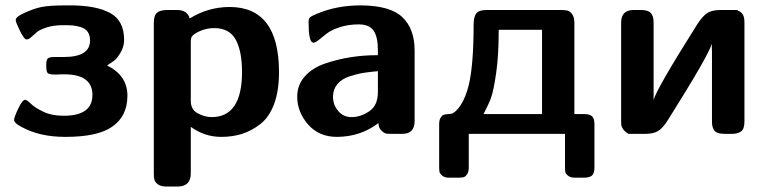

<svg xmlns="http://www.w3.org/2000/svg" viewBox="-20 -495 2842 710"><path d="M32.2 -51.8Q32.2 -61.5 47.6 -93.8Q63 -126 73.2 -126Q79.1 -126 94.5 -111.1Q109.9 -96.2 140.9 -81.5Q171.9 -66.9 215.8 -66.9Q321.8 -66.9 321.8 -144Q321.8 -218.3 222.2 -220.2H207Q204.1 -220.2 196 -219.7Q188 -219.2 185.1 -219.2Q162.1 -219.2 156.5 -224.6Q150.9 -230 150.9 -253.9Q150.9 -273.9 157 -279.1Q163.1 -284.2 181.2 -284.2H215.8Q313 -284.2 313 -345.2Q313 -365.2 304 -377.7Q294.9 -390.1 278.1 -395Q261.2 -399.9 248.5 -400.9Q235.8 -401.9 215.8 -401.9H213.9Q177.7 -401.9 151.9 -393.3Q126 -384.8 115.5 -375.5Q105 -366.2 95.5 -357.7Q85.9 -349.1 78.1 -349.1Q68.4 -349.1 50.8 -387.2Q37.6 -415 38.1 -420.9Q38.1 -432.1 64.9 -444.8Q105 -463.9 135.5 -469.5Q166 -475.1 222.2 -475.1H240.2Q335.4 -475.1 387.2 -447Q439 -418.9 439 -347.2Q439 -322.3 425.5 -300Q412.1 -277.8 402.1 -270.5Q392.1 -263.2 376 -252.9Q451.2 -215.8 451.2 -141.1Q451.2 -64.9 394 -25.9Q340.8 11.2 221.2 11.2Q126 11.2 59.1 -25.9Q32.2 -39.6 32.2 -51.8Z M548.8 147V-410.2Q548.8 -438 560.8 -448Q572.8 -458 597.7 -458H634.8Q672.9 -458 681.6 -426.8Q749.5 -468.8 828.6 -469.2Q1011.7 -469.2 1011.7 -228Q1011.7 -159.2 993.7 -110.6Q975.6 -62 943.1 -36.6Q910.6 -11.2 875.2 0Q839.8 11.2 797.9 11.2Q736.8 11.2 685.5 -25.9V146Q685.5 194.8 636.7 194.8H594.7Q574.7 194.8 563.7 186.5Q552.7 178.2 550.8 169.2Q548.8 160.2 548.8 147ZM685.5 -122.1Q685.5 -89.8 711.2 -75.9Q736.8 -62 762.7 -62Q874.5 -62 875 -228Q875 -305.2 851.8 -348.1Q828.6 -391.1 772 -391.1Q745.1 -391.1 720.5 -380.6Q695.8 -370.1 689 -358.9Q686 -354 685.5 -341.8Z M1079.1 -137.2Q1079.1 -181.2 1107.2 -212.6Q1135.3 -244.1 1181.9 -260Q1228.5 -275.9 1276.4 -283.4Q1324.2 -291 1377.4 -291V-310.1Q1377.4 -357.9 1361.8 -381.3Q1346.2 -404.8 1306.2 -404.8Q1268.1 -404.8 1236.1 -394.3Q1204.1 -383.8 1188.2 -370.8Q1172.4 -357.9 1158.9 -347.4Q1145.5 -336.9 1139.2 -336.9Q1138.2 -336.9 1134.3 -338.9Q1121.1 -346.7 1121.1 -414.1Q1121.1 -426.3 1126.7 -431.2Q1132.3 -436 1151.4 -443.8Q1223.1 -474.6 1311.5 -475.1Q1421.4 -475.1 1467.3 -432.1Q1513.2 -389.2 1513.2 -308.1V-46.9Q1513.2 0 1467.3 0H1430.2Q1416 0 1408.7 -1Q1401.4 -2 1390.9 -11.5Q1380.4 -21 1379.4 -40Q1313.5 10.7 1226.1 11.2Q1159.2 11.2 1119.1 -34.9Q1079.1 -81.1 1079.1 -137.2ZM1211.4 -137.2Q1211.4 -107.4 1230.5 -84.7Q1249.5 -62 1280.3 -62Q1313.5 -62 1345.5 -83.5Q1377.4 -105 1377.4 -154.8V-231.9Q1346.7 -229 1324.5 -225.6Q1302.2 -222.2 1272.7 -212.6Q1243.2 -203.1 1227.3 -183.6Q1211.4 -164.1 1211.4 -137.2Z M1604 -36.1Q1604 -51.3 1609.6 -60.1Q1615.2 -68.8 1620.1 -70.3Q1625 -71.8 1635.5 -73Q1646 -74.2 1648.4 -74.2Q1664.6 -78.1 1683.3 -106Q1702.1 -133.8 1714.4 -184.1Q1731.4 -260.3 1731.4 -402.8Q1731.4 -431.6 1740.7 -444.8Q1750 -458 1779.3 -458H2053.2Q2068.4 -458 2077.9 -456.1Q2087.4 -454.1 2095.7 -442.6Q2104 -431.2 2104 -410.2V-73.2H2139.2Q2160.2 -73.2 2169.2 -65.2Q2178.2 -57.1 2178.2 -35.2V124Q2178.2 147 2168.7 154.5Q2159.2 162.1 2138.2 162.1H2106.4Q2089.4 162.1 2080.3 154.5Q2071.3 147 2070.3 140.4Q2069.3 133.8 2069.3 122.1V0H1713.4V125Q1713.4 141.1 1706.8 150.1Q1700.2 159.2 1693.1 160.6Q1686 162.1 1673.3 162.1H1641.1Q1624 162.1 1615.2 154.5Q1606.4 147 1605.2 140.4Q1604 133.8 1604 122.1ZM1768.1 -73.2H1984.4V-384.8H1824.2Q1824.2 -289.6 1814.7 -224.4Q1805.2 -159.2 1796.1 -134.3Q1787.1 -109.4 1768.1 -73.2Z M2276.9 -51.8V-411.1Q2276.9 -458 2322.8 -458H2351.1Q2377 -458 2387 -446.5Q2397 -435.1 2397 -412.1V-125Q2405.8 -163.1 2558.1 -404.8Q2578.1 -435.5 2595.5 -446.8Q2612.8 -458 2644 -458H2706.1Q2707 -456.1 2714.1 -453.1Q2721.2 -450.2 2727.1 -440.7Q2732.9 -431.2 2732.9 -411.1V-45.9Q2732.9 -18.1 2720.5 -9Q2708 0 2686 0H2660.2Q2644 0 2633.5 -3.9Q2623 -7.8 2618.9 -16.4Q2614.7 -24.9 2613.8 -32Q2612.8 -39.1 2612.8 -49.8V-304.2Q2612.8 -309.1 2612.3 -318.6Q2611.8 -328.1 2611.8 -333Q2603 -294.9 2451.2 -53.2Q2431.2 -21 2413.6 -10.5Q2396 0 2365.7 0H2304.2Q2291 -7.8 2284.9 -16.4Q2278.8 -24.9 2277.8 -31.2Q2276.9 -37.6 2276.9 -51.8Z"/></svg>

Font: CMU Sans Serif
Style: Bold
Weight: 700
Version: Version 0.7.0